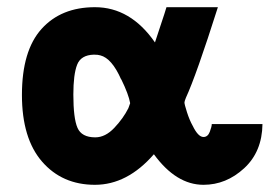

<svg xmlns="http://www.w3.org/2000/svg" viewBox="-20 -503 750 534"><path d="M41 -239Q41 -362 95.5 -422.5Q150 -483 244 -483Q343 -483 411 -385Q415 -398 427 -433.5Q439 -469 443 -483H586Q526 -294 497 -231Q493 -221 493 -218Q493 -213 500 -191Q507 -169 516 -153Q531 -122 546 -122Q558 -122 563.5 -136.5Q569 -151 569 -158H710Q709 -81 659 -35Q609 11 546 11Q470 11 408 -74Q334 11 244 11Q153 11 97 -53.5Q41 -118 41 -239ZM184 -240Q184 -174 195.5 -147.5Q207 -121 245 -121Q273 -121 298 -147.5Q323 -174 337 -202Q338 -204 342 -216Q338 -240 317 -283V-282Q291 -341 259 -349Q253 -351 241 -351Q205 -350 194.5 -323Q184 -296 184 -240Z"/></svg>

Font: Coval
Style: Heavy
Weight: 900
Foundry: Context Ltd
Version: Version 001.000